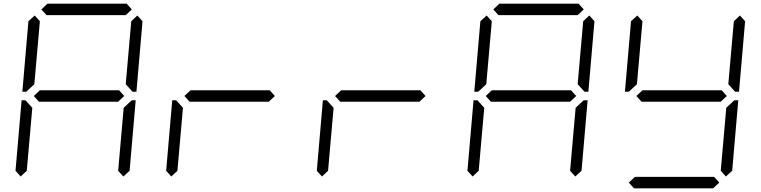

<svg xmlns="http://www.w3.org/2000/svg" viewBox="-20 -1020 4120 1040"><path d="M92 -64 64 -95 97 -477H118L127 -467L155 -436L125 -95ZM163 -500 196 -531H625L653 -500L620 -469H191ZM232 -938 204 -969 237 -1000H666L694 -969L661 -938ZM133 -533 122 -523H101L134 -905L168 -936L196 -905L166 -564ZM724 -936 752 -905 719 -523H698L689 -533L661 -564L691 -905ZM683 -467 694 -477H715L682 -95L648 -64L620 -95L650 -436Z M908 -64 880 -95 913 -477H934L943 -467L971 -436L941 -95ZM979 -500 1012 -531H1441L1469 -500L1436 -469H1007Z M1724 -64 1696 -95 1729 -477H1750L1759 -467L1787 -436L1757 -95ZM1795 -500 1828 -531H2257L2285 -500L2252 -469H1823Z M2540 -64 2512 -95 2545 -477H2566L2575 -467L2603 -436L2573 -95ZM2611 -500 2644 -531H3073L3101 -500L3068 -469H2639ZM2680 -938 2652 -969 2685 -1000H3114L3142 -969L3109 -938ZM2581 -533 2570 -523H2549L2582 -905L2616 -936L2644 -905L2614 -564ZM3172 -936 3200 -905 3167 -523H3146L3137 -533L3109 -564L3139 -905ZM3131 -467 3142 -477H3163L3130 -95L3096 -64L3068 -95L3098 -436Z M3427 -500 3460 -531H3889L3917 -500L3884 -469H3455ZM3397 -533 3386 -523H3365L3398 -905L3432 -936L3460 -905L3430 -564ZM3988 -936 4016 -905 3983 -523H3962L3953 -533L3925 -564L3955 -905ZM3947 -467 3958 -477H3979L3946 -95L3912 -64L3884 -95L3914 -436ZM3876 -31 3843 0H3414L3386 -31L3419 -62H3848Z"/></svg>

Font: DSEG7 Classic Mini
Style: Light Italic
Weight: 300
Italic angle: -5°
Designer: Keshikan(Twitter:@keshinomi_88pro)
Version: Version 0.46